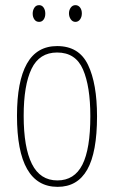

<svg xmlns="http://www.w3.org/2000/svg" viewBox="-20 -716 443 746"><path d="M357 -264Q357 -124 319 -57Q281 10 204 10Q46 10 46 -266Q46 -400 84.5 -468.5Q123 -537 202 -537Q287 -537 322 -464Q357 -391 357 -264ZM72 -266Q72 -143 104 -79Q136 -15 203 -15Q269 -15 300 -76Q331 -137 331 -265Q331 -380 302.5 -446Q274 -512 202 -512Q133 -512 102.5 -448.5Q72 -385 72 -266ZM107 -663Q107 -676 113.5 -686Q120 -696 132 -696Q143 -696 149.5 -686.5Q156 -677 156 -663Q156 -649 149.5 -640Q143 -631 132 -631Q120 -631 113.5 -640.5Q107 -650 107 -663ZM248 -664Q248 -677 255 -686.5Q262 -696 273 -696Q284 -696 291 -687Q298 -678 298 -664Q298 -650 291 -640.5Q284 -631 273 -631Q262 -631 255 -641Q248 -651 248 -664Z"/></svg>

Font: Noto Sans Hebrew ExtraCondensed Thin
Style: Regular
Weight: 100
Width: 2
Designer: Monotype Design Team
Foundry: Monotype Imaging Inc.
Version: Version 2.004; ttfautohint (v1.8.4.7-5d5b)